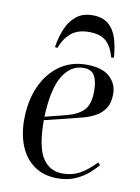

<svg xmlns="http://www.w3.org/2000/svg" viewBox="-87 -815 646 888"><g transform="rotate(10 236.5 -371.5)"><path d="M287 -527Q362 -527 397 -494.5Q432 -462 432 -415Q432 -373 415.5 -347.5Q399 -322 372 -307Q345 -292 312.5 -283.5Q280 -275 248 -267L137 -240Q137 -116 170 -64Q203 -12 265 -12Q309 -12 344 -31Q379 -50 419 -91L429 -80Q418 -66 393.5 -43.5Q369 -21 332 -3.5Q295 14 245 14Q181 14 136.5 -17Q92 -48 69.5 -102.5Q47 -157 47 -225Q47 -314 77 -382Q107 -450 161 -488.5Q215 -527 287 -527ZM343 -412Q343 -459 328.5 -484.5Q314 -510 277 -510Q217 -510 179.5 -449Q142 -388 137 -256L239 -282Q292 -296 317.5 -324Q343 -352 343 -412ZM276 -757Q323 -757 350.5 -733.5Q378 -710 390.5 -670Q403 -630 406 -581L394 -579Q379 -632 351.5 -655Q324 -678 272 -678Q219 -678 187.5 -650.5Q156 -623 141 -580L129 -582Q136 -628 152.5 -668Q169 -708 199 -732.5Q229 -757 276 -757Z"/></g></svg>

Font: Literata 72pt
Style: Italic
Weight: 400
Italic angle: -2°
Designer: Latin by Veronika Burian and Jose Scaglione. Greek by Irene Vlachou. Cyrillic by Vera Evstafieva
Foundry: TypeTogether
Version: Version 3.002